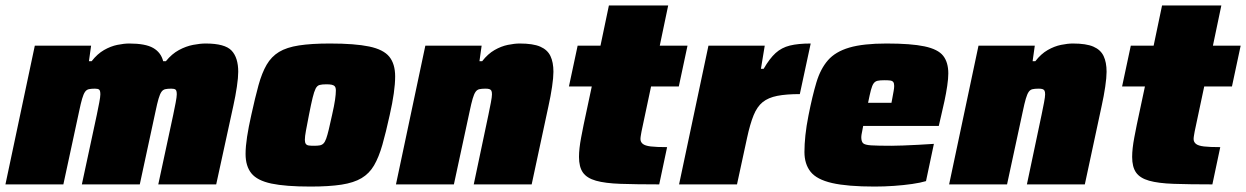

<svg xmlns="http://www.w3.org/2000/svg" viewBox="-26 -678 4582 706"><path d="M-6 0 102 -510H309L301 -453H311Q332 -480 356.5 -494Q381 -508 405.5 -513Q430 -518 449 -518Q509 -518 537.5 -501.5Q566 -485 574 -453H584Q606 -480 632 -494Q658 -508 684 -513Q710 -518 730 -518Q801 -518 825.5 -492Q850 -466 850 -414Q850 -393 845 -359Q840 -325 832 -289L769 0H556L611 -256Q616 -280 620 -301Q624 -322 624 -331Q624 -345 619.5 -348.5Q615 -352 604 -352Q590 -352 581.5 -350Q573 -348 567.5 -340Q562 -332 557 -315Q552 -298 546 -269L488 0H275L330 -256Q335 -280 339 -301Q343 -322 343 -331Q343 -345 338.5 -348.5Q334 -352 323 -352Q309 -352 300.5 -350Q292 -348 286.5 -340Q281 -332 276 -315Q271 -298 265 -269L207 0Z M1116 8Q1024 8 972 -3Q920 -14 898.5 -40.5Q877 -67 877 -112Q877 -139 882.5 -175Q888 -211 898 -255Q912 -319 924.5 -364.5Q937 -410 954.5 -440Q972 -470 1000 -487Q1028 -504 1073.5 -511Q1119 -518 1187 -518Q1279 -518 1331.5 -507Q1384 -496 1405.5 -469.5Q1427 -443 1427 -397Q1427 -370 1422 -334.5Q1417 -299 1407 -255Q1393 -191 1380 -145.5Q1367 -100 1349.5 -70Q1332 -40 1303.5 -23Q1275 -6 1229.5 1Q1184 8 1116 8ZM1129 -142Q1142 -142 1150 -143.5Q1158 -145 1163.5 -150.5Q1169 -156 1173.5 -168.5Q1178 -181 1183 -202Q1188 -223 1195 -255Q1203 -290 1206 -311Q1209 -332 1209 -345Q1209 -356 1205 -360.5Q1201 -365 1193.5 -366.5Q1186 -368 1174 -368Q1158 -368 1149 -365.5Q1140 -363 1134.5 -352Q1129 -341 1123.5 -318.5Q1118 -296 1110 -255Q1103 -219 1099 -197.5Q1095 -176 1095 -164Q1095 -154 1098.5 -149Q1102 -144 1109.5 -143Q1117 -142 1129 -142Z M1430 0 1538 -510H1745L1737 -453H1747Q1768 -480 1792.5 -494Q1817 -508 1841.5 -513Q1866 -518 1885 -518Q1934 -518 1960.5 -506.5Q1987 -495 1998 -472Q2009 -449 2009 -414Q2009 -393 2004 -359Q1999 -325 1991 -289L1929 0H1716L1770 -256Q1775 -280 1779 -301Q1783 -322 1783 -331Q1783 -341 1780.5 -345Q1778 -349 1773 -350.5Q1768 -352 1759 -352Q1745 -352 1736.5 -350Q1728 -348 1722.5 -340Q1717 -332 1712 -315Q1707 -298 1701 -269L1643 0Z M2398 0Q2313 0 2256 -2Q2199 -4 2165.5 -13.5Q2132 -23 2117.5 -43.5Q2103 -64 2103 -101Q2103 -116 2105 -134Q2107 -152 2111 -173Q2115 -194 2120 -219L2150 -360H2066L2098 -510H2182L2213 -658H2431L2400 -510H2502L2470 -360H2368L2333 -195Q2332 -189 2331 -183.5Q2330 -178 2329.5 -174Q2329 -170 2329 -167Q2329 -156 2337.5 -149Q2346 -142 2367 -139.5Q2388 -137 2427 -137Z M2471 0 2579 -510H2786L2772 -425H2782Q2804 -463 2826 -483Q2848 -503 2878.5 -510.5Q2909 -518 2955 -518L2915 -332Q2865 -332 2832 -325.5Q2799 -319 2778.5 -302.5Q2758 -286 2745 -254Q2732 -222 2721 -171L2684 0Z M3190 8Q3090 8 3033.5 -5Q2977 -18 2954.5 -46.5Q2932 -75 2932 -119Q2932 -147 2935.5 -180.5Q2939 -214 2947 -254Q2961 -325 2976 -375Q2991 -425 3018.5 -456.5Q3046 -488 3097 -503Q3148 -518 3234 -518Q3324 -518 3373.5 -507.5Q3423 -497 3442 -473Q3461 -449 3461 -408Q3461 -389 3457 -362Q3453 -335 3447 -307Q3441 -279 3435 -254L3426 -215H3148Q3147 -208 3144 -194Q3141 -180 3141 -174Q3141 -158 3147.5 -151.5Q3154 -145 3177.5 -143.5Q3201 -142 3252 -142Q3269 -142 3294.5 -143Q3320 -144 3349.5 -145.5Q3379 -147 3408 -149L3379 -12Q3359 -6 3328 -1.5Q3297 3 3261 5.5Q3225 8 3190 8ZM3166 -300H3252L3255 -316Q3258 -333 3260 -343.5Q3262 -354 3262 -362Q3262 -372 3258.5 -376.5Q3255 -381 3247 -382Q3239 -383 3226 -383Q3210 -383 3201 -381Q3192 -379 3186.5 -371.5Q3181 -364 3176.5 -347Q3172 -330 3166 -300Z M3464 0 3572 -510H3779L3771 -453H3781Q3802 -480 3826.5 -494Q3851 -508 3875.5 -513Q3900 -518 3919 -518Q3968 -518 3994.5 -506.5Q4021 -495 4032 -472Q4043 -449 4043 -414Q4043 -393 4038 -359Q4033 -325 4025 -289L3963 0H3750L3804 -256Q3809 -280 3813 -301Q3817 -322 3817 -331Q3817 -341 3814.5 -345Q3812 -349 3807 -350.5Q3802 -352 3793 -352Q3779 -352 3770.5 -350Q3762 -348 3756.5 -340Q3751 -332 3746 -315Q3741 -298 3735 -269L3677 0Z M4432 0Q4347 0 4290 -2Q4233 -4 4199.5 -13.5Q4166 -23 4151.5 -43.5Q4137 -64 4137 -101Q4137 -116 4139 -134Q4141 -152 4145 -173Q4149 -194 4154 -219L4184 -360H4100L4132 -510H4216L4247 -658H4465L4434 -510H4536L4504 -360H4402L4367 -195Q4366 -189 4365 -183.5Q4364 -178 4363.5 -174Q4363 -170 4363 -167Q4363 -156 4371.5 -149Q4380 -142 4401 -139.5Q4422 -137 4461 -137Z"/></svg>

Font: Saira Thin Black
Style: Italic
Weight: 900
Italic angle: -12°
Version: Version 1.101